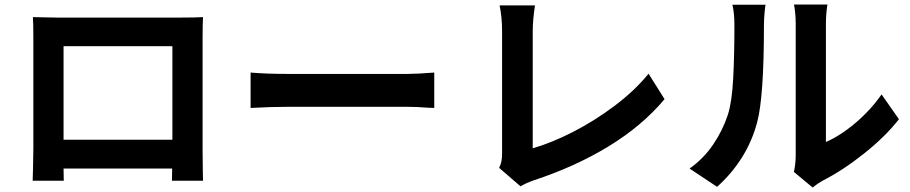

<svg xmlns="http://www.w3.org/2000/svg" viewBox="-20 -785 4040 852"><path d="M232 -707H782Q845 -707 881 -709Q879 -679 879 -612V-122Q879 -61 880 -24.5Q881 12 881 17H743L744 -37H262L263 17H125Q125 12 126.5 -37.5Q128 -87 128 -123V-612Q128 -681 126 -709Q208 -707 232 -707ZM745 -580H262V-165H745Z M1092 -463Q1164 -457 1253 -457H1790Q1829 -457 1907 -463V-306L1880 -307Q1828 -311 1790 -311H1253Q1185 -311 1092 -306Z M2195 -40Q2203 -57 2205.5 -71Q2208 -85 2208 -105V-647Q2208 -708 2197 -761H2354Q2344 -696 2344 -647V-127Q2428 -151 2523.5 -200Q2619 -249 2708 -316Q2797 -383 2858 -458L2929 -345Q2829 -226 2680.5 -135.5Q2532 -45 2349 15Q2310 29 2290 42Z M3503 -22Q3511 -60 3511 -96V-679Q3511 -708 3508 -734Q3505 -760 3503 -765H3652Q3650 -757 3647.5 -732Q3645 -707 3645 -678V-155Q3708 -182 3775.5 -239Q3843 -296 3892 -366L3969 -256Q3909 -179 3814 -103.5Q3719 -28 3630 17Q3610 28 3586 47ZM3040 -37Q3102 -81 3144.5 -143.5Q3187 -206 3210 -276Q3228 -333 3233.5 -436Q3239 -539 3239 -672Q3239 -727 3230 -764H3377Q3375 -753 3372.5 -726Q3370 -699 3370 -673Q3370 -355 3340 -243Q3318 -159 3272.5 -86.5Q3227 -14 3162 44Z"/></svg>

Font: Sinter Bold
Style: Regular
Weight: 700
Foundry: Adobe & rsms
Version: Version 1.000